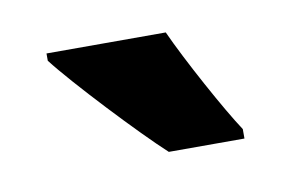

<svg xmlns="http://www.w3.org/2000/svg" viewBox="-35 -816 393 260"><g transform="rotate(-10 162.0 -686.0)"><path d="M204 -766H40V-756C66 -722 146 -637 180 -606H284V-619C264 -649 222 -726 204 -766Z"/></g></svg>

Font: Noto Sans Devanagari ExtraCondensed ExtraBold
Style: Regular
Weight: 800
Width: 2
Designer: Jelle Bosma - Monotype Design Team
Foundry: Monotype Imaging Inc.
Version: Version 2.004